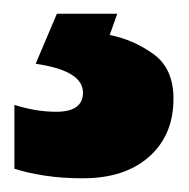

<svg xmlns="http://www.w3.org/2000/svg" viewBox="-20 -20 275 280"><path d="M233 124Q233 177 197.5 208.5Q162 240 101 240Q70 240 44.5 236Q19 232 1 226V133Q17 138 32 140.5Q47 143 62 143Q101 143 101 115Q101 83 32 73L63 0H151L140 31Q175 38 204 59Q233 80 233 124Z"/></svg>

Font: Noto Sans Gujarati SemiCondensed Black
Style: Regular
Weight: 900
Width: 4
Designer: Jelle Bosma - Monotype Design Team, Universal Thirst
Foundry: Monotype Imaging Inc.
Version: Version 2.106; ttfautohint (v1.8.4.7-5d5b)